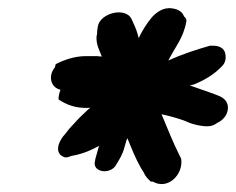

<svg xmlns="http://www.w3.org/2000/svg" viewBox="-20 -550 589 479"><path d="M117 -382C100 -362 105 -332 131 -326C128 -319 126 -310 126 -302C145 -289 169 -279 203 -281H205L199 -276L179 -257C169 -247 162 -238 153 -229L142 -215C129 -202 113 -170 138 -159C143 -156 149 -157 158 -161C183 -165 205 -174 227 -186C224 -175 221 -165 218 -154L217 -148C209 -120 257 -112 271 -141C277 -151 286 -165 290 -181L295 -198C295 -199 296 -202 298 -205C308 -180 318 -155 331 -132L339 -119C343 -109 350 -103 356 -97H361C399 -75 438 -115 432 -154L427 -164C412 -194 398 -229 383 -265C402 -261 423 -255 440 -249L454 -243C466 -239 478 -236 492 -235H493C501 -235 509 -234 523 -244C536 -250 546 -262 548 -275C552 -296 537 -306 528 -310C511 -317 493 -323 476 -329L459 -335C457 -336 457 -336 453 -337C456 -338 460 -338 463 -339C488 -349 513 -363 533 -384C545 -395 544 -410 541 -420C534 -437 515 -436 506 -436H504C472 -427 432 -414 400 -399C415 -430 438 -455 445 -497V-500C444 -504 442 -507 439 -509C436 -519 426 -527 410 -529C387 -533 369 -518 359 -507C347 -493 335 -474 326 -455C323 -468 318 -482 312 -494L308 -503C293 -533 230 -518 224 -484C223 -478 222 -471 222 -464L221 -461C219 -439 228 -425 234 -409C230 -409 224 -410 221 -410H195C166 -410 141 -401 119 -390Z"/></svg>

Font: Scribbler
Style: BlkIta
Weight: 900
Designer: Mew Too
Foundry: Cannot Into Space Fonts
Version: Version 1.001